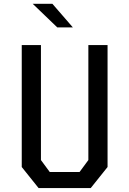

<svg xmlns="http://www.w3.org/2000/svg" viewBox="-20 -960 660 980"><path d="M272.5 -820H352L247.5 -940.5H147ZM177 0H443L529 -107.5V-730H431V-143L386 -82H234L189 -143V-730H91V-107.5Z"/></svg>

Font: FontWithASyntaxHighlighterNightOwl
Style: Regular
Weight: 400
Designer: Riley Cran & the Lettermatic Team
Foundry: Lettermatic
Version: Version 1.000 (FontWithASyntaxHighlighterNightOwl)